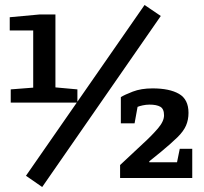

<svg xmlns="http://www.w3.org/2000/svg" viewBox="-20 -713 816 769"><path d="M23 -302V-355L113 -362V-591H19V-644L138 -655H202V-363L290 -355V-302ZM149 36 84 -9 559 -693 624 -649ZM461 0V-52L554 -139Q587 -169 612 -198Q637 -227 637 -251Q637 -277 622 -285.5Q607 -294 579 -294Q565 -294 551.5 -291Q538 -288 531 -285L519 -219H464V-324Q478 -333 511.5 -346Q545 -359 591 -359Q659 -359 697 -337Q735 -315 735 -261Q735 -233 725 -210Q715 -187 690.5 -163Q666 -139 625 -105L578 -67V-63H689L700 -117H750V0Z"/></svg>

Font: Faustina SemiBold
Style: Regular
Weight: 600
Designer: Alfonso Garcia
Foundry: http://www.omnibus-type.com
Version: Version 1.200